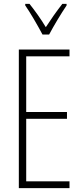

<svg xmlns="http://www.w3.org/2000/svg" viewBox="-20 -969 425 989"><path d="M199 -791H233C258 -838 294 -898 323 -941V-949H301C267 -905 244 -872 216 -829C191 -871 157 -918 132 -949H110V-941C134 -907 173 -840 199 -791ZM338 0V-35H115V-357H325V-392H115V-679H338V-714H77V0Z"/></svg>

Font: Noto Sans Kannada ExtraCondensed ExtraLight
Style: Regular
Weight: 200
Width: 2
Designer: Jelle Bosma - Monotype Design Team
Foundry: Monotype Imaging Inc.
Version: Version 2.005